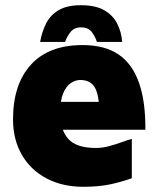

<svg xmlns="http://www.w3.org/2000/svg" viewBox="-20 -702 608 737"><path d="M299 15Q220 15 159 -17Q98 -49 64 -107.5Q30 -166 30 -244Q30 -378 98.5 -453.5Q167 -529 297 -529Q382 -529 435 -493Q488 -457 513.5 -384.5Q539 -312 538 -204H159L135 -311H382L363 -249Q362 -332 345.5 -363.5Q329 -395 288 -395Q269 -395 251 -382.5Q233 -370 222 -342.5Q211 -315 211 -269Q211 -204 242 -169Q273 -134 348 -134Q373 -134 399 -141Q425 -148 448 -156.5Q471 -165 486 -169V-18Q451 -5 406 5Q361 15 299 15ZM291 -682Q346 -682 379.5 -663Q413 -644 429.5 -612Q446 -580 449 -541H352Q347 -558 333.5 -577.5Q320 -597 291 -597Q264 -597 249.5 -577.5Q235 -558 230 -541H134Q141 -580 157 -612Q173 -644 205 -663Q237 -682 291 -682Z"/></svg>

Font: Maven Pro Black
Style: Regular
Weight: 900
Designer: Joe Prince
Foundry: Joe Prince
Version: Version 2.103